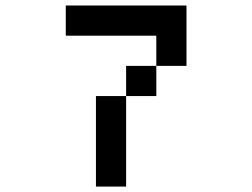

<svg xmlns="http://www.w3.org/2000/svg" viewBox="-20 -687 929 707"><path d="M555.6 -555.6V-444.4H666.7V-666.7H222.2V-555.6ZM444.4 0V-333.3H333.3V0ZM444.4 -333.3H555.6V-444.4H444.4Z"/></svg>

Font: linjaSipiki
Style: Regular
Weight: 500
Foundry: Made with Bits'n'Picas by Kreative Software
Version: Version 1.3